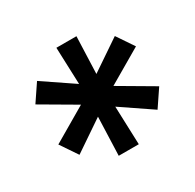

<svg xmlns="http://www.w3.org/2000/svg" viewBox="-97 -861 616 605"><g transform="rotate(-30 210.5 -558.5)"><path d="M27 -488 151.5 -561 27.5 -633.5 69 -695 179 -620.5 174 -755H247L242 -620.5L352 -695L393.5 -633.5L269.5 -561L394 -488L352.5 -426.5L242 -501.5L247 -362H174L179 -501.5L68.5 -426.5Z"/></g></svg>

Font: Cabin
Style: Bold
Weight: 700
Width: 4
Designer: Pablo Impallari
Foundry: Pablo Impallari. http://www.impallari.com Igino Marini. http://www.ikern.com
Version: Version 3.001